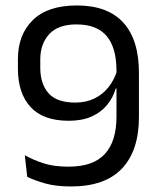

<svg xmlns="http://www.w3.org/2000/svg" viewBox="-20 -671 580 703"><path d="M261.4 -651Q374 -651 431.4 -588.3Q488.7 -525.5 488.7 -404.3V-241.8Q488.7 -119.9 426.7 -54.1Q364.7 11.7 240 11.7Q184.2 11.7 145.3 0.6Q106.4 -10.5 79.7 -23.6L70.8 -102.5Q102.8 -84.9 140 -72.9Q177.1 -60.8 231 -60.8Q321.2 -60.8 363.8 -107.1Q406.5 -153.4 406.5 -244.2V-411.9Q406.5 -496.1 370.7 -538.8Q334.8 -581.6 259.8 -581.6Q192.6 -581.6 160 -545.8Q127.5 -510 127.5 -453.6V-422.2Q127.5 -364.4 157.5 -329.9Q187.5 -295.4 256 -295.4Q294.5 -295.4 325.3 -310.2Q356.2 -325 377.9 -352.5Q399.7 -380.1 410.3 -417.5L418.1 -347.1H403.8Q394.1 -313.6 372.1 -286.8Q350.2 -260.1 315.5 -244.4Q280.7 -228.8 231.6 -228.8Q138 -228.8 91.8 -279.3Q45.6 -329.8 45.6 -419.4V-454.7Q45.6 -543.7 100.1 -597.4Q154.6 -651 261.4 -651Z"/></svg>

Font: Anek Latin Medium
Style: Regular
Weight: 500
Designer: Yesha Goshar
Foundry: Ek Type
Version: Version 1.003